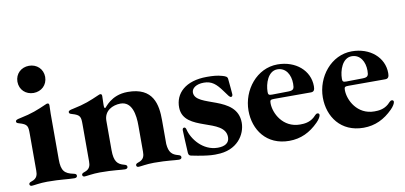

<svg xmlns="http://www.w3.org/2000/svg" viewBox="-67 -905 2385 1132"><g transform="rotate(-10 1125.0 -339.0)"><path d="M44 7.8C56.8 7.8 93 0 137.1 0C219.8 0 260.7 7.8 299 7.8C306.1 7.8 316.1 6 316.1 -5C316.1 -12.8 311.4 -16.7 299 -19.2C246.1 -29.8 227.3 -49.7 227.3 -117.2V-391.3C227.3 -409.1 228.7 -433.2 228.7 -441.1C228.7 -449.9 225.5 -453.8 218.8 -453.8C215.2 -453.8 213.8 -453.1 208.8 -451C152 -426.1 118.6 -411.9 46.2 -397C28.4 -393.5 17.8 -390.6 17.8 -381.4C17.8 -373.6 23.1 -371.1 34.1 -367.9C83.8 -353.7 85.2 -341.6 85.2 -294.7V-75.3C85.2 -52.9 82 -28.4 46.9 -17.8C35.2 -13.8 31.2 -9.6 31.2 -3.6C31.2 3.6 36.6 7.8 44 7.8ZM66.8 -610.8C67.1 -562.1 103 -529.5 149.9 -529.1C196.7 -529.5 232.6 -562.1 233 -610.8C232.6 -658.4 196.7 -691.8 149.9 -691.8C103 -691.8 67.1 -658.4 66.8 -610.8Z M360.1 7.8C372.9 7.8 409.1 0 453.1 0C535.9 0 577.4 7.8 601.6 7.8C608.7 7.8 618.6 6 618.6 -5C618.6 -12.8 614 -16.7 601.6 -19.9C562.9 -29.8 543.3 -49.7 543.3 -117.2V-293.3C543.3 -353.7 595.5 -378.2 642 -378.6C712 -378.9 724.8 -297.9 724.4 -231.5V-76C724.4 -53.6 721.2 -29.1 686.1 -18.5C674.4 -14.6 670.5 -10.3 670.5 -4.3C670.5 2.8 675.8 7.1 683.2 7.1C696 7.1 732.2 -0.7 776.3 -0.7C859 -0.7 900.6 7.1 924.7 7.1C931.8 7.1 941.8 5.3 941.8 -5.7C941.8 -13.5 937.1 -17.4 924.7 -20.6C890.3 -29.5 871.1 -46.2 867.2 -97.3V-238.6C867.5 -332.7 849.8 -439.3 696 -438.9C594.1 -438.6 555.4 -368.6 549.7 -368.6C545.1 -368.6 543.7 -372.2 543.3 -384.9C543.3 -387.1 543.3 -388.8 543.3 -391.3V-406.2V-391.3C543.3 -409.1 544.7 -433.2 544.7 -441.1C544.7 -449.9 541.5 -453.8 534.8 -453.8C531.2 -453.8 529.8 -453.1 524.9 -451C468 -426.1 434.7 -411.9 362.2 -397C344.5 -393.5 333.8 -390.6 333.8 -381.4C333.8 -373.6 339.1 -371.1 350.1 -367.9C399.9 -353.7 401.3 -341.6 401.3 -294.7V-75.3C401.3 -52.9 398.1 -28.4 362.9 -17.8C351.2 -13.8 347.3 -9.6 347.3 -3.6C347.3 3.6 352.6 7.8 360.1 7.8Z M1261.4 -435.4C1233.7 -443.2 1208.8 -445.3 1171.2 -445.3C1043.3 -445.3 977.3 -380 979.4 -294C983.3 -148.4 1233 -190.3 1233 -73.9C1233 -38.4 1205.3 -22.7 1163.4 -22.7C1073.2 -22.7 1013.5 -103 1000 -159.8C997.9 -169 994.3 -174 987.9 -174C980.1 -174 977.3 -167.6 977.3 -159.8C977.3 -148.4 980.8 -72.4 983.7 -23.4C984.4 -9.9 992.2 -5.7 1000 -4.3C1112.2 19.2 1146.3 14.2 1149.1 14.2C1274.1 14.2 1327.4 -73.9 1327.4 -143.5C1327.4 -310.4 1074.6 -277.7 1074.6 -368.6C1074.6 -394.2 1102.3 -414.8 1147.7 -414.8C1195.3 -414.8 1220.9 -392 1254.3 -345.9C1277 -314.6 1283.4 -304 1291.9 -304C1296.2 -304 1301.8 -307.2 1301.8 -318.2C1301.8 -325.3 1296.2 -381.4 1293.3 -411.9C1291.9 -425.4 1281.2 -429.7 1261.4 -435.4Z M1585.6 10.7C1655.2 10.7 1711.3 -17 1761 -66.8C1778.1 -83.8 1787.3 -100.9 1787.3 -109.4C1787.3 -115.1 1783.7 -120 1775.9 -120C1766.7 -120 1759.6 -109 1749.6 -100.1C1721.2 -75.3 1689.3 -73.2 1664.4 -73.2C1562.1 -73.2 1514.6 -166.9 1514.6 -227.3C1514.6 -245.7 1517.8 -248.6 1542.3 -248.6H1760.3C1779.5 -248.6 1783.7 -261.4 1783.7 -282C1783.7 -375.7 1702.8 -445.3 1594.1 -445.3C1469.8 -445.3 1378.9 -329.5 1378.9 -206C1378.9 -91.6 1449.2 10.7 1585.6 10.7ZM1508.9 -295.5C1508.9 -344.5 1532.3 -416.9 1588.4 -416.9C1639.6 -416.9 1665.8 -370.7 1665.8 -317.5C1665.8 -286.9 1661.6 -277.7 1629.6 -277C1594.8 -276.3 1563.9 -275.9 1532.3 -275.6C1511.4 -274.9 1508.9 -281.6 1508.9 -295.5Z M2030.5 10.7C2100.1 10.7 2156.2 -17 2206 -66.8C2223 -83.8 2232.2 -100.9 2232.2 -109.4C2232.2 -115.1 2228.7 -120 2220.9 -120C2211.6 -120 2204.5 -109 2194.6 -100.1C2166.2 -75.3 2134.2 -73.2 2109.4 -73.2C2007.1 -73.2 1959.5 -166.9 1959.5 -227.3C1959.5 -245.7 1962.7 -248.6 1987.2 -248.6H2205.3C2224.4 -248.6 2228.7 -261.4 2228.7 -282C2228.7 -375.7 2147.7 -445.3 2039.1 -445.3C1914.8 -445.3 1823.9 -329.5 1823.9 -206C1823.9 -91.6 1894.2 10.7 2030.5 10.7ZM1953.8 -295.5C1953.8 -344.5 1977.3 -416.9 2033.4 -416.9C2084.5 -416.9 2110.8 -370.7 2110.8 -317.5C2110.8 -286.9 2106.5 -277.7 2074.6 -277C2039.8 -276.3 2008.9 -275.9 1977.3 -275.6C1956.3 -274.9 1953.8 -281.6 1953.8 -295.5Z"/></g></svg>

Font: Margiela Serif
Style: Bold
Weight: 700
Designer: Andreas Faust, Stefan Endress
Version: Version 1.002;FEAKit 1.0